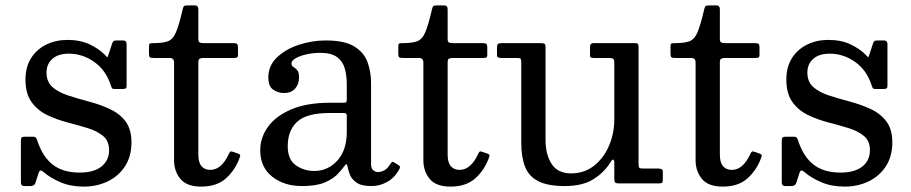

<svg xmlns="http://www.w3.org/2000/svg" viewBox="-20 -680 3379 712"><path d="M390.5 -364.5C392.2 -359.5 393.6 -355.8 394.8 -353.5C395.9 -351.2 400 -350 407 -350H435C440.7 -350 444.5 -350.8 446.5 -352.2C448.5 -353.8 449.5 -357.2 449.5 -362.5V-516C449.5 -525.3 445.2 -530 436.5 -530H414C407.7 -530 403.5 -529.3 401.5 -528C399.5 -526.7 397.7 -523.7 396 -519L383 -479.5C380.3 -470.5 378.4 -466.7 377.2 -468C376.1 -469.3 372.8 -472.7 367.5 -478C354.2 -491.7 336 -504.1 313 -515.2C290 -526.4 262.2 -532 229.5 -532C201.2 -532 175.2 -526.2 151.8 -514.8C128.2 -503.2 109.5 -486.6 95.5 -464.8C81.5 -442.9 74.5 -416.3 74.5 -385C74.5 -350 82 -322.2 97 -301.5C112 -280.8 131.2 -264.8 154.8 -253.5C178.2 -242.2 203.2 -233.1 229.5 -226.2C255.8 -219.4 280.8 -212.4 304.2 -205.2C327.8 -198.1 347 -188.3 362 -176C377 -163.7 384.5 -146 384.5 -123C384.5 -97.7 375.1 -77.5 356.2 -62.5C337.4 -47.5 310.5 -40 275.5 -40C234.2 -40 200.8 -49.8 175.5 -69.5C150.2 -89.2 131 -119.2 118 -159.5C116.7 -163.5 115.1 -166.8 113.2 -169.2C111.4 -171.8 107.7 -173 102 -173H71.5C65.8 -173 62.1 -171.9 60.2 -169.8C58.4 -167.6 57.5 -163.5 57.5 -157.5V-3.5C57.5 5.5 61.7 10 70 10H93C102.7 10 108.8 6 111.5 -2L123 -38C125.3 -44.7 128 -47.9 131 -47.8C134 -47.6 138.2 -45.2 143.5 -40.5C158.8 -27.2 179.1 -15.1 204.2 -4.2C229.4 6.6 258.2 12 290.5 12C322.8 12 352.4 5.6 379.2 -7.2C406.1 -20.1 427.5 -38.8 443.5 -63.2C459.5 -87.8 467.5 -117.3 467.5 -152C467.5 -185 459.9 -211.2 444.8 -230.8C429.6 -250.2 410.1 -265.4 386.2 -276.2C362.4 -287.1 337.1 -296.1 310.2 -303.2C283.4 -310.4 258 -317.8 234 -325.5C210 -333.2 190.4 -343.5 175.2 -356.5C160.1 -369.5 152.5 -387.7 152.5 -411C152.5 -432 159.8 -448.9 174.2 -461.8C188.8 -474.6 209.2 -481 235.5 -481C269.2 -481 300.4 -470.8 329.2 -450.5C358.1 -430.2 378.5 -401.5 390.5 -364.5Z M869.5 -97.5C871.2 -101.8 871.2 -104.8 869.8 -106.5C868.2 -108.2 865.5 -109.7 861.5 -111L845.5 -116.5C840.2 -118.5 836.6 -119 834.8 -118C832.9 -117 830.8 -114 828.5 -109C810.5 -69.7 787.5 -50 759.5 -50C746.2 -50 735.5 -54.5 727.5 -63.5C719.5 -72.5 715.5 -87 715.5 -107V-448.5C715.5 -456.2 717.2 -460.8 720.5 -462.5C723.8 -464.2 729 -465 736 -465H846C852 -465 856.2 -465.6 858.8 -466.8C861.2 -467.9 862.5 -471.5 862.5 -477.5V-503.5C862.5 -510.5 861.4 -515 859.2 -517C857.1 -519 852.7 -520 846 -520H735C728.7 -520 723.8 -520.8 720.5 -522.5C717.2 -524.2 715.5 -528.5 715.5 -535.5V-645.5C715.5 -655.2 711.2 -660 702.5 -660H675.5C668.2 -660 663.7 -659 662 -657C660.3 -655 658.8 -651.2 657.5 -645.5C648.5 -606.8 640.2 -578.6 632.8 -560.8C625.2 -542.9 615.2 -531.7 602.5 -527C589.8 -522.3 571.5 -520 547.5 -520C541.2 -520 537.1 -519.4 535.2 -518.2C533.4 -517.1 532.5 -513.3 532.5 -507V-480C532.5 -473.3 533.7 -469.2 536 -467.5C538.3 -465.8 543 -465 550 -465H609.5C620.2 -465 625.5 -459.3 625.5 -448V-86C625.5 -58.7 633.3 -35.5 649 -16.5C664.7 2.5 690.5 12 726.5 12C765.5 12 796.5 1.3 819.5 -20C842.5 -41.3 859.2 -67.2 869.5 -97.5Z M945 -123C945 -81 959.8 -48.3 989.2 -25C1018.8 -1.7 1055.7 10 1100 10C1135.3 10 1163.3 5.6 1184 -3.2C1204.7 -12.1 1220.3 -22.2 1231 -33.5C1241.7 -44.8 1249.7 -54.2 1255 -61.5C1259.7 -67.8 1262.9 -71 1264.8 -71C1266.6 -71 1268 -68 1269 -62C1270.3 -54 1273.1 -44.3 1277.2 -33C1281.4 -21.7 1289.6 -11.7 1301.8 -3C1313.9 5.7 1332.5 10 1357.5 10H1358C1378.3 10 1397.8 4.8 1416.5 -5.8C1435.2 -16.2 1450.3 -32.7 1462 -55C1464.3 -60.3 1463.3 -64.3 1459 -67L1441 -78C1436.7 -81.3 1432.8 -80.2 1429.5 -74.5C1420.8 -60.8 1412.5 -52 1404.5 -48C1396.5 -44 1389 -42 1382 -42C1375 -42 1368.9 -44.3 1363.8 -49C1358.6 -53.7 1356 -61 1356 -71V-372C1356 -399 1351.8 -424.6 1343.2 -448.8C1334.8 -472.9 1318.4 -492.5 1294.2 -507.5C1270.1 -522.5 1234.7 -530 1188 -530C1154.3 -530 1121.2 -524.7 1088.5 -514C1055.8 -503.3 1028.8 -487.8 1007.2 -467.2C985.8 -446.8 975 -422 975 -393C975 -371 981 -355.8 993 -347.5C1005 -339.2 1018.7 -335 1034 -335C1051 -335 1064.4 -340.4 1074.2 -351.2C1084.1 -362.1 1089 -376 1089 -393C1089 -406 1086.7 -415 1082 -420C1077.3 -425 1072.7 -428.9 1068 -431.8C1063.3 -434.6 1061 -439 1061 -445C1061 -451.7 1066.2 -458 1076.5 -464C1086.8 -470 1100.2 -474.8 1116.5 -478.5C1132.8 -482.2 1150 -484 1168 -484C1194.7 -484 1215.1 -478.9 1229.2 -468.8C1243.4 -458.6 1253.1 -444.7 1258.2 -427C1263.4 -409.3 1266 -389.3 1266 -367V-312C1266 -306 1265.2 -302.3 1263.8 -301C1262.2 -299.7 1258.7 -299 1253 -299H1204C1146.7 -299 1098.8 -290.8 1060.5 -274.5C1022.2 -258.2 993.3 -236.7 974 -210C954.7 -183.3 945 -154.3 945 -123ZM1047 -138C1047 -176.7 1058.7 -206.8 1082 -228.5C1105.3 -250.2 1146 -261 1204 -261H1256C1262.7 -261 1266 -257.7 1266 -251V-191C1266 -145.7 1254.3 -110.2 1231 -84.5C1207.7 -58.8 1179 -46 1145 -46C1120 -46 1097.4 -53 1077.2 -67C1057.1 -81 1047 -104.7 1047 -138Z M1794 -97.5C1795.7 -101.8 1795.8 -104.8 1794.2 -106.5C1792.8 -108.2 1790 -109.7 1786 -111L1770 -116.5C1764.7 -118.5 1761.1 -119 1759.2 -118C1757.4 -117 1755.3 -114 1753 -109C1735 -69.7 1712 -50 1684 -50C1670.7 -50 1660 -54.5 1652 -63.5C1644 -72.5 1640 -87 1640 -107V-448.5C1640 -456.2 1641.7 -460.8 1645 -462.5C1648.3 -464.2 1653.5 -465 1660.5 -465H1770.5C1776.5 -465 1780.8 -465.6 1783.2 -466.8C1785.8 -467.9 1787 -471.5 1787 -477.5V-503.5C1787 -510.5 1785.9 -515 1783.8 -517C1781.6 -519 1777.2 -520 1770.5 -520H1659.5C1653.2 -520 1648.3 -520.8 1645 -522.5C1641.7 -524.2 1640 -528.5 1640 -535.5V-645.5C1640 -655.2 1635.7 -660 1627 -660H1600C1592.7 -660 1588.2 -659 1586.5 -657C1584.8 -655 1583.3 -651.2 1582 -645.5C1573 -606.8 1564.8 -578.6 1557.2 -560.8C1549.8 -542.9 1539.7 -531.7 1527 -527C1514.3 -522.3 1496 -520 1472 -520C1465.7 -520 1461.6 -519.4 1459.8 -518.2C1457.9 -517.1 1457 -513.3 1457 -507V-480C1457 -473.3 1458.2 -469.2 1460.5 -467.5C1462.8 -465.8 1467.5 -465 1474.5 -465H1534C1544.7 -465 1550 -459.3 1550 -448V-86C1550 -58.7 1557.8 -35.5 1573.5 -16.5C1589.2 2.5 1615 12 1651 12C1690 12 1721 1.3 1744 -20C1767 -41.3 1783.7 -67.2 1794 -97.5Z M1913 -151C1913 -115.3 1917.7 -85.6 1927 -61.8C1936.3 -37.9 1952.8 -20 1976.2 -8C1999.8 4 2032.7 10 2075 10C2118.7 10 2154.1 1.4 2181.2 -15.8C2208.4 -32.9 2230 -54.8 2246 -81.5C2249.7 -87.5 2252.6 -89.5 2254.8 -87.5C2256.9 -85.5 2258 -82.8 2258 -79.5V-19C2258 -11.3 2259 -6.2 2261 -3.8C2263 -1.2 2267.7 0 2275 0H2424C2430.7 0 2434.7 -1.2 2436 -3.5C2437.3 -5.8 2438 -10.3 2438 -17V-43C2438 -48.3 2436.3 -51.7 2433 -53C2429.7 -54.3 2425.7 -55 2421 -55H2365C2357.3 -55 2352.6 -56 2350.8 -58C2348.9 -60 2348 -64.7 2348 -72V-505C2348 -510.7 2347.3 -514.6 2346 -516.8C2344.7 -518.9 2341.3 -520 2336 -520H2180C2172 -520 2168 -515.3 2168 -506V-474.5C2168 -470.2 2169.2 -467.5 2171.8 -466.5C2174.2 -465.5 2177.7 -465 2182 -465H2237C2244.3 -465 2249.7 -464.2 2253 -462.5C2256.3 -460.8 2258 -456 2258 -448V-237C2258 -202.7 2251.5 -170.2 2238.5 -139.8C2225.5 -109.2 2207 -84.5 2183 -65.5C2159 -46.5 2130.7 -37 2098 -37C2065 -37 2040.9 -48.6 2025.8 -71.8C2010.6 -94.9 2003 -125 2003 -162V-504.5C2003 -511.8 2001.8 -516.2 1999.2 -517.8C1996.8 -519.2 1991.7 -520 1984 -520H1841C1833.7 -520 1828.8 -518.9 1826.5 -516.8C1824.2 -514.6 1823 -509.7 1823 -502V-479C1823 -472.3 1824.3 -468.3 1827 -467C1829.7 -465.7 1834.3 -465 1841 -465H1900C1906 -465 1909.7 -463.8 1911 -461.5C1912.3 -459.2 1913 -454.8 1913 -448.5Z M2803.5 -97.5C2805.2 -101.8 2805.2 -104.8 2803.8 -106.5C2802.2 -108.2 2799.5 -109.7 2795.5 -111L2779.5 -116.5C2774.2 -118.5 2770.6 -119 2768.8 -118C2766.9 -117 2764.8 -114 2762.5 -109C2744.5 -69.7 2721.5 -50 2693.5 -50C2680.2 -50 2669.5 -54.5 2661.5 -63.5C2653.5 -72.5 2649.5 -87 2649.5 -107V-448.5C2649.5 -456.2 2651.2 -460.8 2654.5 -462.5C2657.8 -464.2 2663 -465 2670 -465H2780C2786 -465 2790.2 -465.6 2792.8 -466.8C2795.2 -467.9 2796.5 -471.5 2796.5 -477.5V-503.5C2796.5 -510.5 2795.4 -515 2793.2 -517C2791.1 -519 2786.7 -520 2780 -520H2669C2662.7 -520 2657.8 -520.8 2654.5 -522.5C2651.2 -524.2 2649.5 -528.5 2649.5 -535.5V-645.5C2649.5 -655.2 2645.2 -660 2636.5 -660H2609.5C2602.2 -660 2597.7 -659 2596 -657C2594.3 -655 2592.8 -651.2 2591.5 -645.5C2582.5 -606.8 2574.2 -578.6 2566.8 -560.8C2559.2 -542.9 2549.2 -531.7 2536.5 -527C2523.8 -522.3 2505.5 -520 2481.5 -520C2475.2 -520 2471.1 -519.4 2469.2 -518.2C2467.4 -517.1 2466.5 -513.3 2466.5 -507V-480C2466.5 -473.3 2467.7 -469.2 2470 -467.5C2472.3 -465.8 2477 -465 2484 -465H2543.5C2554.2 -465 2559.5 -459.3 2559.5 -448V-86C2559.5 -58.7 2567.3 -35.5 2583 -16.5C2598.7 2.5 2624.5 12 2660.5 12C2699.5 12 2730.5 1.3 2753.5 -20C2776.5 -41.3 2793.2 -67.2 2803.5 -97.5Z M3212 -364.5C3213.7 -359.5 3215.1 -355.8 3216.2 -353.5C3217.4 -351.2 3221.5 -350 3228.5 -350H3256.5C3262.2 -350 3266 -350.8 3268 -352.2C3270 -353.8 3271 -357.2 3271 -362.5V-516C3271 -525.3 3266.7 -530 3258 -530H3235.5C3229.2 -530 3225 -529.3 3223 -528C3221 -526.7 3219.2 -523.7 3217.5 -519L3204.5 -479.5C3201.8 -470.5 3199.9 -466.7 3198.8 -468C3197.6 -469.3 3194.3 -472.7 3189 -478C3175.7 -491.7 3157.5 -504.1 3134.5 -515.2C3111.5 -526.4 3083.7 -532 3051 -532C3022.7 -532 2996.8 -526.2 2973.2 -514.8C2949.8 -503.2 2931 -486.6 2917 -464.8C2903 -442.9 2896 -416.3 2896 -385C2896 -350 2903.5 -322.2 2918.5 -301.5C2933.5 -280.8 2952.8 -264.8 2976.2 -253.5C2999.8 -242.2 3024.7 -233.1 3051 -226.2C3077.3 -219.4 3102.2 -212.4 3125.8 -205.2C3149.2 -198.1 3168.5 -188.3 3183.5 -176C3198.5 -163.7 3206 -146 3206 -123C3206 -97.7 3196.6 -77.5 3177.8 -62.5C3158.9 -47.5 3132 -40 3097 -40C3055.7 -40 3022.3 -49.8 2997 -69.5C2971.7 -89.2 2952.5 -119.2 2939.5 -159.5C2938.2 -163.5 2936.6 -166.8 2934.8 -169.2C2932.9 -171.8 2929.2 -173 2923.5 -173H2893C2887.3 -173 2883.6 -171.9 2881.8 -169.8C2879.9 -167.6 2879 -163.5 2879 -157.5V-3.5C2879 5.5 2883.2 10 2891.5 10H2914.5C2924.2 10 2930.3 6 2933 -2L2944.5 -38C2946.8 -44.7 2949.5 -47.9 2952.5 -47.8C2955.5 -47.6 2959.7 -45.2 2965 -40.5C2980.3 -27.2 3000.6 -15.1 3025.8 -4.2C3050.9 6.6 3079.7 12 3112 12C3144.3 12 3173.9 5.6 3200.8 -7.2C3227.6 -20.1 3249 -38.8 3265 -63.2C3281 -87.8 3289 -117.3 3289 -152C3289 -185 3281.4 -211.2 3266.2 -230.8C3251.1 -250.2 3231.6 -265.4 3207.8 -276.2C3183.9 -287.1 3158.6 -296.1 3131.8 -303.2C3104.9 -310.4 3079.5 -317.8 3055.5 -325.5C3031.5 -333.2 3011.9 -343.5 2996.8 -356.5C2981.6 -369.5 2974 -387.7 2974 -411C2974 -432 2981.2 -448.9 2995.8 -461.8C3010.2 -474.6 3030.7 -481 3057 -481C3090.7 -481 3121.9 -470.8 3150.8 -450.5C3179.6 -430.2 3200 -401.5 3212 -364.5Z"/></svg>

Font: Besley*
Style: Regular
Weight: 400
Designer: Owen Earl
Foundry: indestructible type*
Version: Version 3.000; ttfautohint (v1.8.3)